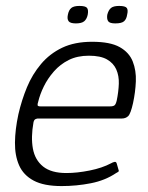

<svg xmlns="http://www.w3.org/2000/svg" viewBox="-20 -623 498 648"><path d="M42 -237Q53 -285 71 -328.5Q89 -372 118.5 -407Q148 -442 190 -462Q232 -482 291 -482Q352 -482 384 -464Q416 -446 428 -415.5Q440 -385 438.5 -348.5Q437 -312 429 -275Q421 -239 412.5 -231Q404 -223 391 -223H107Q105 -223 100 -221Q95 -219 93 -210Q84 -160 91 -121.5Q98 -83 125.5 -61Q153 -39 204 -39Q240 -39 282.5 -47.5Q325 -56 355 -72Q360 -75 366 -76.5Q372 -78 374 -71L380 -50Q382 -46 380 -44Q378 -42 372 -39Q335 -14 286.5 -4.5Q238 5 188 5Q128 5 93.5 -13.5Q59 -32 44.5 -65Q30 -98 30.5 -142Q31 -186 42 -237ZM374 -284Q380 -313 381 -340Q382 -367 372.5 -388.5Q363 -410 341 -422.5Q319 -435 280 -435Q241 -435 212 -420.5Q183 -406 162 -382Q141 -358 128 -331.5Q115 -305 109 -280Q106 -271 107 -267.5Q108 -264 116 -264Q175 -264 233.5 -264Q292 -264 352 -264Q362 -264 366.5 -267.5Q371 -271 374 -284ZM276 -573Q273 -559 264.5 -551.5Q256 -544 236 -544Q217 -544 211.5 -551.5Q206 -559 209 -573Q212 -589 220.5 -596Q229 -603 248 -603Q269 -603 274 -596Q279 -589 276 -573ZM409 -573Q407 -559 399 -551.5Q391 -544 369 -544Q350 -544 345 -551.5Q340 -559 342 -573Q346 -589 354.5 -596Q363 -603 382 -603Q403 -603 408 -596Q413 -589 409 -573Z"/></svg>

Font: Glory Thin Light
Style: Italic
Weight: 300
Italic angle: -12°
Version: Version 1.011